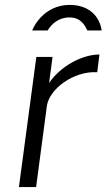

<svg xmlns="http://www.w3.org/2000/svg" viewBox="-20 -762 434 782"><path d="M127 0 171 -331C181 -399 278 -473 376 -468L385 -540C313 -540 225 -491 180 -424L194 -530H128L57 0ZM174 -638C190 -664 218 -691 263 -691C310 -691 326 -658 336 -638H394C386 -695 343 -742 264 -742C184 -742 132 -688 111 -638Z"/></svg>

Font: Cheyenne Sans Light
Style: Italic
Weight: 300
Italic angle: -8.13011°
Designer: The Public Sans project authors (U.S. Web Design System), Libre Franklin designed by Pablo Impallari and Rodrigo Fuenzal
Foundry: The Cheyenne Sans Project Authors
Version: Version 2.007